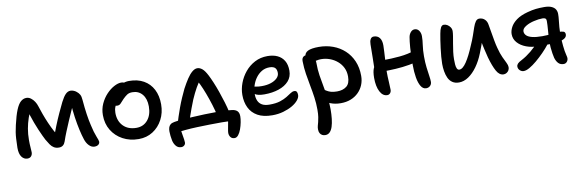

<svg xmlns="http://www.w3.org/2000/svg" viewBox="-52 -965 5106 1678"><g transform="rotate(-10 2500.5 -126.5)"><path d="M129 11Q98 11 78 -16Q58 -43 58 -96Q58 -123 61 -178Q64 -233 79 -295Q98 -378 117.5 -425.5Q137 -473 160 -493Q183 -513 210 -513Q231 -513 249.5 -499.5Q268 -486 281.5 -465Q295 -444 301 -423Q311 -391 326 -349.5Q341 -308 359.5 -265.5Q378 -223 398 -186Q418 -149 438 -125L385 -116Q404 -172 426 -227Q448 -282 471 -332Q494 -382 514 -423Q537 -468 557 -488Q577 -508 601 -508Q615 -508 629.5 -502Q644 -496 653 -488Q669 -476 679 -459Q689 -442 691 -410Q697 -338 705.5 -280.5Q714 -223 724 -182Q739 -114 755 -75Q771 -36 771 -26Q771 -10 758.5 0Q746 10 724 10Q698 10 676 -12.5Q654 -35 643 -70Q631 -106 619.5 -157Q608 -208 598.5 -272.5Q589 -337 585 -410L618 -419Q601 -384 581.5 -341Q562 -298 542.5 -252.5Q523 -207 505 -163Q487 -119 474 -80Q467 -59 453 -47.5Q439 -36 417 -36Q391 -36 372.5 -47Q354 -58 340 -78.5Q326 -99 311 -125Q304 -138 292 -163.5Q280 -189 266 -221.5Q252 -254 239 -289Q226 -324 215.5 -357Q205 -390 200 -417L236 -423Q216 -382 201 -338Q186 -294 177.5 -246.5Q169 -199 169 -146Q169 -109 171.5 -80.5Q174 -52 174 -37Q174 -17 162.5 -3Q151 11 129 11Z M1117 12Q1038 12 976 -21.5Q914 -55 878.5 -113.5Q843 -172 843 -248Q843 -302 864 -348Q885 -394 917.5 -428.5Q950 -463 985.5 -482Q1021 -501 1049 -501Q1062 -501 1072.5 -497Q1083 -493 1089 -485Q1095 -477 1095 -463Q1095 -437 1084.5 -417.5Q1074 -398 1042 -384Q1013 -368 993.5 -347.5Q974 -327 964 -302.5Q954 -278 954 -249Q954 -176 997 -132Q1040 -88 1114 -88Q1176 -88 1214 -133.5Q1252 -179 1252 -254Q1252 -322 1219 -361.5Q1186 -401 1131 -401Q1102 -401 1084 -389Q1066 -377 1046 -357Q1031 -342 1022 -331Q1013 -320 1004.5 -314Q996 -308 982 -308Q966 -308 956 -318.5Q946 -329 946 -356Q946 -380 961 -406Q976 -432 1000.5 -454Q1025 -476 1056 -489.5Q1087 -503 1119 -503Q1195 -503 1249 -472.5Q1303 -442 1332 -386Q1361 -330 1361 -254Q1361 -179 1329 -118.5Q1297 -58 1242 -23Q1187 12 1117 12Z M1474 -62Q1481 -86 1492.5 -121.5Q1504 -157 1519 -198Q1534 -239 1551.5 -279Q1569 -319 1585 -352Q1610 -399 1633.5 -434.5Q1657 -470 1680.5 -489.5Q1704 -509 1726 -509Q1748 -509 1769.5 -491.5Q1791 -474 1814 -429Q1828 -402 1845.5 -360.5Q1863 -319 1880 -270.5Q1897 -222 1912 -172.5Q1927 -123 1936 -80L1828 -68Q1818 -116 1801 -170.5Q1784 -225 1765 -275.5Q1746 -326 1728 -363.5Q1710 -401 1698 -415L1744 -418Q1718 -388 1693.5 -344.5Q1669 -301 1645 -246Q1630 -208 1616.5 -172.5Q1603 -137 1592.5 -105Q1582 -73 1575 -45ZM1943 149Q1919 149 1907 132.5Q1895 116 1895 95Q1895 82 1900 57.5Q1905 33 1910 3Q1915 -27 1915 -55L1977 -1Q1963 -2 1933.5 -4Q1904 -6 1857 -6Q1804 -6 1747.5 -5Q1691 -4 1635.5 -2Q1580 0 1532 4.5Q1484 9 1448 15L1490 -30Q1490 -17 1492.5 3Q1495 23 1499 44Q1503 65 1505.5 83.5Q1508 102 1508 111Q1508 126 1497 136Q1486 146 1470 146Q1441 146 1423.5 124.5Q1406 103 1400 74Q1396 56 1393.5 32.5Q1391 9 1391 -7Q1391 -25 1395.5 -40.5Q1400 -56 1412 -66.5Q1424 -77 1447 -81Q1473 -86 1515.5 -89.5Q1558 -93 1610.5 -96Q1663 -99 1719 -101Q1775 -103 1827 -103Q1853 -103 1887 -102Q1921 -101 1956 -97Q1991 -94 2007.5 -78Q2024 -62 2024 -30Q2024 -7 2018 23.5Q2012 54 2001.5 83Q1991 112 1976 130.5Q1961 149 1943 149Z M2302 10Q2223 10 2172.5 -18.5Q2122 -47 2098 -96.5Q2074 -146 2074 -210Q2074 -262 2093.5 -314.5Q2113 -367 2149 -410.5Q2185 -454 2235.5 -480.5Q2286 -507 2348 -507Q2399 -507 2436.5 -489.5Q2474 -472 2495 -437Q2516 -402 2516 -349Q2516 -294 2483 -257Q2450 -220 2393 -201Q2336 -182 2266 -182Q2208 -182 2182.5 -199.5Q2157 -217 2157 -239Q2157 -251 2163 -257.5Q2169 -264 2184 -264Q2195 -264 2211 -260.5Q2227 -257 2256 -257Q2301 -257 2336 -268.5Q2371 -280 2392 -300.5Q2413 -321 2413 -347Q2413 -377 2398 -392Q2383 -407 2348 -407Q2311 -407 2281 -389.5Q2251 -372 2228.5 -342Q2206 -312 2194 -274Q2182 -236 2182 -195Q2182 -164 2193 -139Q2204 -114 2228.5 -100Q2253 -86 2295 -86Q2351 -86 2388 -98Q2425 -110 2450 -125.5Q2475 -141 2492.5 -153Q2510 -165 2526 -165Q2541 -165 2547.5 -155.5Q2554 -146 2554 -126Q2554 -104 2534.5 -80Q2515 -56 2480.5 -36Q2446 -16 2400.5 -3Q2355 10 2302 10Z M2910 10Q2859 10 2818 -6.5Q2777 -23 2753 -49Q2729 -75 2729 -105Q2729 -119 2737.5 -129.5Q2746 -140 2760 -140Q2772 -140 2782.5 -133.5Q2793 -127 2806.5 -118.5Q2820 -110 2841 -103.5Q2862 -97 2896 -97Q2948 -97 2980 -122.5Q3012 -148 3012 -209Q3012 -253 2995 -287.5Q2978 -322 2948.5 -347Q2919 -372 2882 -385.5Q2845 -399 2805 -399Q2785 -399 2766.5 -394.5Q2748 -390 2731 -390Q2716 -390 2703.5 -397Q2691 -404 2683.5 -416.5Q2676 -429 2676 -443Q2676 -477 2707 -492.5Q2738 -508 2804 -508Q2871 -508 2929.5 -486.5Q2988 -465 3032 -424.5Q3076 -384 3101 -326Q3126 -268 3126 -195Q3126 -151 3110.5 -114Q3095 -77 3066.5 -49Q3038 -21 2998.5 -5.5Q2959 10 2910 10ZM2728 261Q2713 261 2700.5 254.5Q2688 248 2680.5 234.5Q2673 221 2673 200Q2673 183 2677 169Q2681 155 2685.5 137.5Q2690 120 2694 94.5Q2698 69 2698 29Q2698 -26 2690.5 -79.5Q2683 -133 2672.5 -186.5Q2662 -240 2653.5 -295Q2645 -350 2644 -406Q2643 -423 2648 -434Q2653 -445 2662.5 -450.5Q2672 -456 2685 -456Q2706 -456 2722.5 -444.5Q2739 -433 2749.5 -414.5Q2760 -396 2760 -374Q2760 -315 2768 -262Q2776 -209 2786 -158.5Q2796 -108 2804 -58Q2812 -8 2812 46Q2812 92 2807.5 131.5Q2803 171 2793.5 200Q2784 229 2768 245Q2752 261 2728 261Z M3322 11Q3282 11 3258 -35Q3234 -81 3234 -157Q3234 -213 3247.5 -243Q3261 -273 3279 -285Q3289 -291 3304 -293.5Q3319 -296 3339 -296Q3412 -296 3487 -303Q3562 -310 3626 -333L3663 -247Q3615 -227 3555.5 -216.5Q3496 -206 3433.5 -202.5Q3371 -199 3313 -199L3250 -214Q3251 -273 3252.5 -336.5Q3254 -400 3254 -451Q3254 -478 3263.5 -496Q3273 -514 3293 -514Q3326 -514 3344.5 -491Q3363 -468 3363 -423Q3363 -400 3361 -369.5Q3359 -339 3357.5 -306Q3356 -273 3354 -243.5Q3352 -214 3352 -194Q3352 -144 3355 -102Q3358 -60 3358 -31Q3358 -13 3348 -1Q3338 11 3322 11ZM3667 11Q3639 11 3621 -18.5Q3603 -48 3594.5 -98Q3586 -148 3586 -209Q3586 -305 3590.5 -363Q3595 -421 3601 -454Q3605 -478 3620 -496Q3635 -514 3656 -514Q3680 -514 3694.5 -493.5Q3709 -473 3709 -444Q3709 -408 3702.5 -365Q3696 -322 3696 -268Q3696 -212 3701.5 -167Q3707 -122 3712 -90Q3717 -58 3717 -38Q3717 -17 3703 -3Q3689 11 3667 11Z M3959 11Q3924 11 3900.5 -5Q3877 -21 3864.5 -48Q3852 -75 3846.5 -108Q3841 -141 3841 -174Q3841 -201 3844 -237.5Q3847 -274 3852 -312.5Q3857 -351 3862 -384.5Q3867 -418 3871 -437Q3877 -472 3887 -490.5Q3897 -509 3914 -509Q3931 -509 3946 -499.5Q3961 -490 3971 -475Q3981 -460 3981 -441Q3981 -426 3976.5 -397Q3972 -368 3965.5 -333Q3959 -298 3954.5 -262Q3950 -226 3950 -196Q3950 -173 3951.5 -150.5Q3953 -128 3960 -113.5Q3967 -99 3981 -99Q4011 -99 4045 -150Q4079 -201 4115 -288Q4135 -332 4148.5 -371.5Q4162 -411 4172.5 -441.5Q4183 -472 4196 -490Q4209 -508 4228 -508Q4257 -508 4276.5 -489.5Q4296 -471 4300 -441Q4305 -413 4311.5 -374.5Q4318 -336 4325 -297Q4332 -258 4340 -229Q4354 -175 4370 -141Q4386 -107 4397 -85Q4408 -63 4408 -46Q4408 -31 4401 -18.5Q4394 -6 4381.5 1.5Q4369 9 4355 9Q4317 9 4292 -36.5Q4267 -82 4245 -160Q4236 -196 4226.5 -236Q4217 -276 4210.5 -316Q4204 -356 4199 -390L4246 -393Q4237 -362 4221.5 -316Q4206 -270 4181 -207Q4156 -144 4120.5 -94.5Q4085 -45 4043.5 -17Q4002 11 3959 11Z M4887 11Q4858 11 4840.5 -7.5Q4823 -26 4814 -57Q4810 -73 4806 -97.5Q4802 -122 4799.5 -149.5Q4797 -177 4797 -200Q4797 -217 4798.5 -243Q4800 -269 4802.5 -296.5Q4805 -324 4806 -348Q4807 -372 4807 -386Q4807 -401 4799 -407.5Q4791 -414 4773 -414Q4757 -414 4737 -411.5Q4717 -409 4697 -404Q4655 -395 4622.5 -375Q4590 -355 4590 -331Q4590 -310 4606 -294Q4622 -278 4656.5 -269.5Q4691 -261 4746 -261Q4767 -261 4789.5 -262.5Q4812 -264 4833 -266.5Q4854 -269 4869 -271Q4884 -273 4890 -273Q4916 -273 4933 -268Q4950 -263 4950 -241Q4950 -219 4929 -206Q4908 -193 4874 -187Q4840 -181 4801 -181H4692Q4636 -181 4588.5 -199Q4541 -217 4512.5 -249.5Q4484 -282 4484 -325Q4484 -354 4500.5 -386Q4517 -418 4554 -445.5Q4591 -473 4654 -490Q4698 -502 4731.5 -505.5Q4765 -509 4805 -509Q4845 -509 4869.5 -498Q4894 -487 4904.5 -469Q4915 -451 4915 -428Q4915 -404 4911.5 -374Q4908 -344 4905.5 -313.5Q4903 -283 4903 -256Q4903 -232 4904.5 -203Q4906 -174 4909 -147Q4912 -120 4915 -100Q4918 -81 4923 -62Q4928 -43 4928 -35Q4928 -16 4916.5 -2.5Q4905 11 4887 11ZM4533 11Q4514 11 4499 -3Q4484 -17 4484 -37Q4484 -51 4494.5 -62.5Q4505 -74 4531 -87Q4575 -110 4617.5 -145Q4660 -180 4698 -224L4778 -184Q4751 -149 4717.5 -115Q4684 -81 4650 -52.5Q4616 -24 4585.5 -6.5Q4555 11 4533 11Z"/></g></svg>

Font: Shantell Sans Medium
Style: Regular
Weight: 500
Designer: Stephen Nixon, Anya Danilova, Shantell Martin
Foundry: Arrow Type
Version: Version 1.011;[c5ecc13dd]